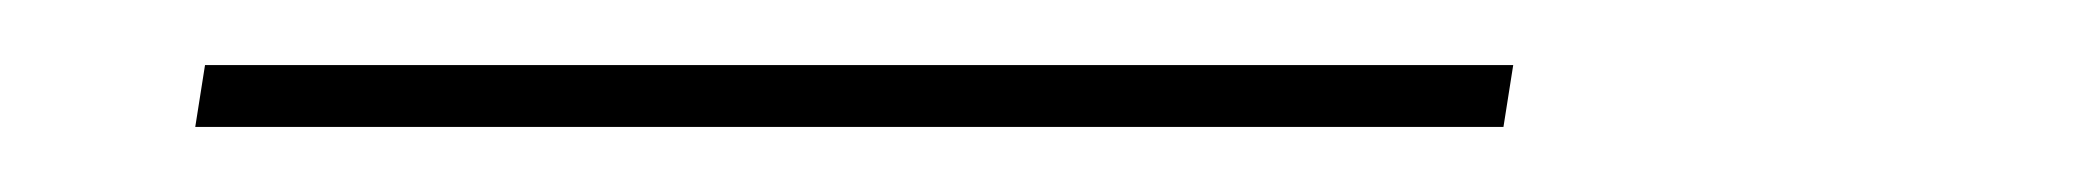

<svg xmlns="http://www.w3.org/2000/svg" viewBox="-20 -20 640 59"><path d="M40 19 43 0H445L442 19Z"/></svg>

Font: Iosevka Curly Thin Extended
Style: Italic
Weight: 100
Width: 7
Italic angle: -9°
Monospace: yes
Designer: Belleve Invis
Foundry: Belleve Invis
Version: Version 11.1.0; ttfautohint (v1.8.3)